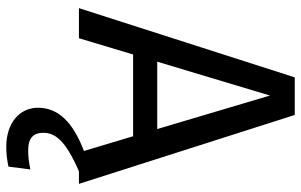

<svg xmlns="http://www.w3.org/2000/svg" viewBox="-194 -535 961 613"><g transform="rotate(90 286.5 -228.5)"><path d="M177 -250 285 -610 392 -250ZM527 0H567L347 -689H227L6 0H102L154 -173H415L462 -16C368 20 324 67 324 131C324 189 372 232 449 232C475 232 492 229 512 225L521 155C497 160 481 162 460 162C419 162 404 144 404 114C404 78 425 44 527 0Z"/></g></svg>

Font: Fira Math
Style: Regular
Weight: 400
Designer: Xiangdong Zeng
Foundry: Xiangdong Zeng
Version: Version 0.3.4